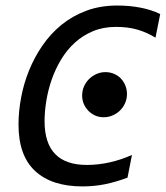

<svg xmlns="http://www.w3.org/2000/svg" viewBox="-20 -666 599 694"><path d="M440.9 -23.9Q399.4 -8.3 360.1 -0.2Q320.8 7.8 277.8 7.8Q167 7.8 106.9 -47.9Q46.9 -103.5 46.9 -215.8Q46.9 -262.7 56.2 -312.7Q65.4 -362.8 84.7 -410.6Q104 -458.5 133.3 -501.2Q162.6 -543.9 202.1 -576.2Q241.7 -608.4 292 -627.2Q342.3 -646 403.8 -646Q448.2 -646 487.5 -638.4Q526.9 -630.9 559.1 -615.2L542 -529.8Q511.2 -548.8 477.1 -558.8Q442.9 -568.8 398.9 -568.8Q353 -568.8 315.9 -553.2Q278.8 -537.6 250.2 -511.5Q221.7 -485.4 200.9 -450.9Q180.2 -416.5 167 -378.7Q153.8 -340.8 147.5 -302Q141.1 -263.2 141.1 -228Q141.1 -69.8 293.9 -69.8Q335 -69.8 377.2 -79.3Q419.4 -88.9 457 -106ZM360.8 -405.3Q378.4 -405.3 392.8 -398.9Q407.2 -392.6 417.5 -381.6Q427.7 -370.6 433.3 -356.2Q439 -341.8 439 -326.2Q439 -308.6 432.1 -293.2Q425.3 -277.8 413.8 -266.6Q402.3 -255.4 387 -248.8Q371.6 -242.2 355 -242.2Q337.9 -242.2 323.7 -248.5Q309.6 -254.9 299.1 -265.9Q288.6 -276.9 282.7 -290.8Q276.9 -304.7 276.9 -320.3Q276.9 -338.4 283.7 -353.8Q290.5 -369.1 302.2 -380.6Q314 -392.1 329.1 -398.7Q344.2 -405.3 360.8 -405.3Z"/></svg>

Font: Code New Roman
Style: Italic
Weight: 400
Italic angle: -11°
Monospace: yes
Designer: Sam Radian
Foundry: Code New Roman
Version: Version 1.508 October 19, 2014